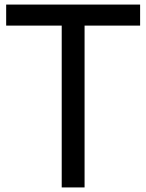

<svg xmlns="http://www.w3.org/2000/svg" viewBox="-20 -820 640 840"><path d="M250 0V-708H7V-800H593V-708H350V0Z"/></svg>

Font: Victor Mono Thin
Style: Bold
Weight: 700
Monospace: yes
Version: Version 1.561;gftools[0.9.30]